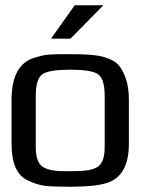

<svg xmlns="http://www.w3.org/2000/svg" viewBox="-20 -700 535 730"><path d="M470 -321V-153Q470 -28 382 -3Q336 10 247 10Q181 10 151 6.5Q121 3 86 -14Q24 -42 24 -153V-321Q24 -455 112 -481Q129 -486 142 -489Q155 -492 175.5 -493Q196 -494 204 -494Q212 -494 247 -494Q330 -494 365 -486Q373 -484 382 -481Q414 -471 430 -453.5Q446 -436 458 -402Q470 -369 470 -321ZM378 -140V-336Q378 -402 351 -419Q325 -435 247 -435Q169 -435 143 -419Q116 -402 116 -336V-140Q116 -77 149 -62Q163 -55 179 -52.5Q195 -50 205 -49.5Q215 -49 247 -49Q310 -49 333 -57Q339 -59 345 -62Q378 -77 378 -140ZM373 -680 248 -553H174L264 -680Z"/></svg>

Font: Gamestation Display
Style: Regular
Weight: 400
Designer: Jonas Hecksher
Foundry: Jonas Hecksher, Playtypeª, e-types AS
Version: Version 1.003